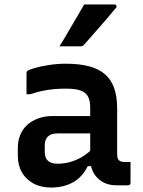

<svg xmlns="http://www.w3.org/2000/svg" viewBox="-20 -832 640 862"><path d="M506 -344Q506 -319 506 -293.5Q506 -268 506 -242.5Q506 -217 506 -191Q506 -165 506 -141Q506 -131 507.5 -124Q509 -117 514 -113Q517 -109 523 -107Q529 -105 538 -105Q540 -105 542.5 -105Q545 -105 548 -105H566Q566 -82 566 -58.5Q566 -35 566 -11Q566 -6 563 -3Q560 0 555 0Q550 0 533.5 0Q517 0 504 0Q477 0 456 -8Q435 -16 418.5 -32Q402 -48 393.5 -70.5Q385 -93 385 -121Q385 -153 385 -187Q385 -221 385 -253Q385 -270 385 -286Q385 -302 385 -318Q385 -334 385 -350Q385 -382 374 -400.5Q363 -419 339.5 -426.5Q316 -434 275 -434Q246 -434 219.5 -431.5Q193 -429 168 -423.5Q143 -418 116 -409H99Q99 -432 99 -456.5Q99 -481 99 -503Q99 -507 100 -509.5Q101 -512 102 -513Q107 -518 134 -526Q161 -534 199 -540Q237 -546 275 -546Q336 -546 379.5 -534.5Q423 -523 451 -499Q479 -475 492.5 -436.5Q506 -398 506 -344ZM181 -148Q181 -124 195 -110.5Q209 -97 238 -97Q267 -97 294.5 -104.5Q322 -112 349 -128Q376 -144 403 -172V-86H374Q359 -55 335.5 -33.5Q312 -12 280 -1Q248 10 210 10Q164 10 130.5 -8Q97 -26 78.5 -58Q60 -90 60 -133V-167Q60 -200 71 -226.5Q82 -253 102.5 -271.5Q123 -290 152 -300.5Q181 -311 217 -311Q252 -311 285 -311Q318 -311 349 -311Q380 -311 410 -311Q418 -311 422.5 -296.5Q427 -282 428 -264Q429 -246 429 -233Q395 -233 364.5 -233Q334 -233 303 -233Q272 -233 238 -233Q223 -233 212.5 -229.5Q202 -226 194 -218Q188 -212 184.5 -202.5Q181 -193 181 -182ZM358 -812Q396 -812 426.5 -812Q457 -812 494 -812Q500 -812 502.5 -806.5Q505 -801 500 -796Q476 -767 454.5 -742Q433 -717 410 -691Q387 -665 358 -632Q356 -629 351.5 -626.5Q347 -624 341 -624Q316 -624 293 -624Q270 -624 247 -624Q266 -654 284 -685.5Q302 -717 321 -748.5Q340 -780 358 -812Z"/></svg>

Font: Recursive SemiBold
Style: Regular
Weight: 600
Version: Version 1.085